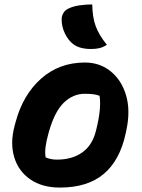

<svg xmlns="http://www.w3.org/2000/svg" viewBox="-20 -834 640 866"><path d="M363 -552Q430 -552 479 -512.5Q528 -473 548.5 -404.5Q569 -336 550 -247L547 -233Q521 -111 448 -49.5Q375 12 250 12Q170 12 116.5 -25Q63 -62 44 -125.5Q25 -189 46 -267L50 -282Q83 -406 165 -479Q247 -552 363 -552ZM362 -411Q310 -411 268.5 -371.5Q227 -332 201 -241L199 -234Q189 -199 185.5 -171.5Q182 -144 186 -124Q209 -114 237 -114Q305 -114 351 -146.5Q397 -179 413 -245L415 -253Q438 -347 429 -402Q416 -407 400.5 -409Q385 -411 362 -411ZM396 -814Q397 -755 412 -715Q427 -675 462 -632Q445 -621 429 -617Q413 -613 391 -613Q339 -613 310 -635Q288 -652 273 -682.5Q258 -713 258 -747Q258 -762 266 -775.5Q274 -789 290 -796Q311 -806 339.5 -810Q368 -814 396 -814Z"/></svg>

Font: Recursive Mn Csl St XBd
Style: Italic
Weight: 800
Italic angle: -15°
Monospace: yes
Version: Version 1.079;hotconv 1.0.112;makeotfexe 2.5.65598; ttfautoh